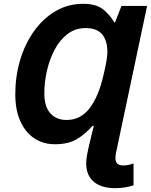

<svg xmlns="http://www.w3.org/2000/svg" viewBox="-20 -745 790 1005"><path d="M584 240Q511 240 471 206.5Q431 173 431 108Q431 97 432.5 86.5Q434 76 436 64L443 30Q450 -3 456.5 -27.5Q463 -52 471 -86H464Q426 -43 382 -16.5Q338 10 267 10Q206 10 159.5 -21Q113 -52 86.5 -110.5Q60 -169 60 -252Q60 -344 85 -429Q110 -514 157 -580.5Q204 -647 269.5 -686Q335 -725 416 -725Q481 -725 517 -698Q553 -671 578 -628H582L616 -714H750L587 56Q586 63 585 70Q584 77 584 82Q584 121 624 121Q641 121 656 117.5Q671 114 679 111V225Q666 230 639 235Q612 240 584 240ZM328 -117Q402 -117 449 -178.5Q496 -240 521 -349L529 -384Q542 -443 542 -473Q542 -533 514.5 -565.5Q487 -598 428 -598Q374 -598 333.5 -567Q293 -536 266 -485Q239 -434 225.5 -374Q212 -314 212 -257Q212 -186 244 -151.5Q276 -117 328 -117Z"/></svg>

Font: Noto IKEA Latin
Style: Bold Italic
Weight: 700
Italic angle: -12°
Designer: Monotype Design Team
Foundry: Monotype Imaging Inc.
Version: Version 1.0